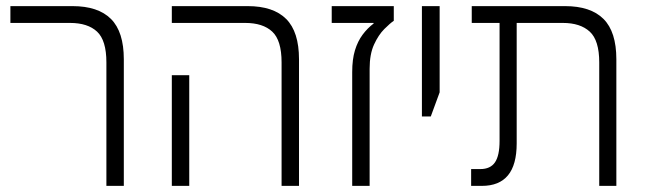

<svg xmlns="http://www.w3.org/2000/svg" viewBox="-20 -608 2113 628"><path d="M328 0V-404Q328 -476 297.5 -504.5Q267 -533 209 -533H14V-588H217Q301 -588 343 -546Q385 -504 385 -414V0Z M901 0V-404Q901 -476 870.5 -504.5Q840 -533 782 -533H542V-588H790Q874 -588 916 -546Q958 -504 958 -414V0ZM542 0V-362H599V0Z M1132 0V-372Q1132 -414 1141 -443.5Q1150 -473 1166 -494.5Q1182 -516 1202 -531V-533H1065V-588H1268V-540Q1256 -532 1237 -513Q1218 -494 1203.5 -462.5Q1189 -431 1189 -383V0Z M1360 -227V-588H1418V-306L1389 -227Z M1940 0V-404Q1940 -476 1909 -504.5Q1878 -533 1821 -533H1523V-588H1828Q1912 -588 1954 -546Q1996 -504 1996 -414V0ZM1521 0V-55H1551Q1584 -55 1599 -77Q1614 -99 1614 -147V-561H1670V-139Q1670 -69 1641.5 -34.5Q1613 0 1556 0Z"/></svg>

Font: Noto Sans Hebrew SemiCondensed Light
Style: Regular
Weight: 300
Width: 4
Designer: Monotype Design Team
Foundry: Monotype Imaging Inc.
Version: Version 2.003